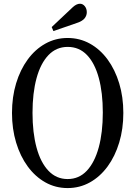

<svg xmlns="http://www.w3.org/2000/svg" viewBox="-20 -970 705 1001"><path d="M332.5 10.5Q269.5 10.5 216.5 -19.2Q163.5 -49 124.5 -102.2Q85.5 -155.5 64 -226.8Q42.5 -298 42.5 -381Q42.5 -464.5 64 -535.5Q85.5 -606.5 124.5 -659.8Q163.5 -713 216.5 -742.5Q269.5 -772 332.5 -772Q395.5 -772 448.8 -742.5Q502 -713 541 -659.8Q580 -606.5 601.5 -535.5Q623 -464.5 623 -381Q623 -298 601.5 -226.8Q580 -155.5 541 -102.2Q502 -49 448.8 -19.2Q395.5 10.5 332.5 10.5ZM332.5 -36.5Q392 -36.5 432.8 -80Q473.5 -123.5 494.8 -201.5Q516 -279.5 516 -383.5Q516 -486.5 495.2 -563.2Q474.5 -640 433.8 -682.8Q393 -725.5 333 -725.5Q273.5 -725.5 232.5 -682.5Q191.5 -639.5 170.5 -562.2Q149.5 -485 149.5 -381.5Q149.5 -278.5 170.5 -200.8Q191.5 -123 232.5 -79.8Q273.5 -36.5 332.5 -36.5ZM258.5 -808 249.5 -829 360.5 -933.5Q379.5 -950.5 397 -950.5Q411.5 -950.5 422 -937.8Q432.5 -925 432.5 -906Q432.5 -889 421.2 -874.5Q410 -860 380 -850Z"/></svg>

Font: Libre Caslon Condensed
Style: Regular
Weight: 400
Designer: Pablo Impallari, Rodrigo Fuenzalida, Katja Schimmel, Ertekin Erdin
Foundry: Pablo Impallari, Rodrigo Fuenzalida
Version: Version 2.000; ttfautohint (v1.8.4.7-5d5b);gftools[0.9.33]